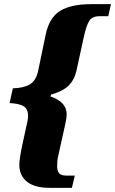

<svg xmlns="http://www.w3.org/2000/svg" viewBox="-20 -780 554 924"><path d="M73 13Q73 -14 87 -81L112 -196Q115 -211 115 -222Q115 -257 92.5 -269.5Q70 -282 26 -284L42 -355Q93 -356 123.5 -374Q154 -392 164 -441L200 -614Q217 -695 269 -727.5Q321 -760 419 -760H514L501 -702H459Q424 -702 409.5 -679.5Q395 -657 382 -596L348 -440Q338 -395 309.5 -367.5Q281 -340 226 -325L223 -316Q263 -302 282 -280.5Q301 -259 301 -228Q301 -215 294 -182L260 -29Q255 -8 255 20Q255 43 265 54Q275 65 299 65H340L326 124H219Q147 124 110 94.5Q73 65 73 13Z"/></svg>

Font: Noto Serif NarrowBlack
Style: Italic
Weight: 900
Width: 4
Italic angle: -12°
Designer: Monotype Design Team
Foundry: Monotype Imaging Inc.
Version: Version 1.001